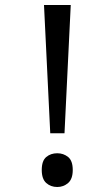

<svg xmlns="http://www.w3.org/2000/svg" viewBox="-20 -734 423 768"><path d="M181 -201 156 -714H263L238 -201ZM147 -54Q147 -91 165 -106Q183 -121 209 -121Q234 -121 252.5 -106Q271 -91 271 -54Q271 -18 252.5 -2Q234 14 209 14Q183 14 165 -2Q147 -18 147 -54Z"/></svg>

Font: umalayalam05
Style: Book
Weight: 400
Designer: Jelle Bosma - Monotype Design Team
Foundry: Monotype Imaging Inc.
Version: Version 2.003